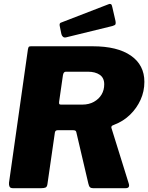

<svg xmlns="http://www.w3.org/2000/svg" viewBox="-20 -984 775 1004"><path d="M653 -25Q661 0 637 0H466Q456 0 450.5 -5Q445 -10 442 -24L379 -293Q378 -298 374.5 -300.5Q371 -303 363 -303H281Q269 -303 267 -291L228 -21Q226 -7 218.5 -3.5Q211 0 196 0H47Q34 0 30 -8Q26 -16 27 -28L126 -726Q128 -736 130.5 -739Q133 -742 142 -742H465Q594 -742 664.5 -693Q735 -644 735 -556Q735 -506 715 -462Q695 -418 660 -384Q625 -350 578 -332Q566 -328 563.5 -323.5Q561 -319 563 -314L653 -25ZM410 -437Q445 -437 471 -451.5Q497 -466 511 -489.5Q525 -513 525 -543Q525 -577 501.5 -593Q478 -609 440 -609H324Q312 -609 309 -590L289 -451Q288 -442 290.5 -439.5Q293 -437 299 -437H410ZM584 -874Q586 -863 584 -857.5Q582 -852 568 -848L327 -789Q316 -786 309.5 -791.5Q303 -797 301 -806L293 -845Q289 -861 297 -865L548 -962Q554 -965 559.5 -962.5Q565 -960 567 -948Z"/></svg>

Font: Libre Franklin Thin ExtraBold
Style: Italic
Weight: 800
Italic angle: -8°
Version: Version 2.000